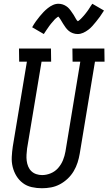

<svg xmlns="http://www.w3.org/2000/svg" viewBox="-20 -993 576 1021"><path d="M203 8Q175 8 148.5 2Q122 -4 101.5 -19.5Q81 -35 67.5 -57Q54 -79 47.5 -105Q41 -131 42.5 -159Q44 -187 48 -214L123 -665H82L81 -735H251L252 -665H201L124 -203Q122 -186 121 -170Q120 -154 122 -138Q124 -122 130 -107.5Q136 -93 147 -82.5Q158 -72 173 -67Q188 -62 204 -62Q227 -62 250 -71.5Q273 -81 289.5 -100Q306 -119 315 -141.5Q324 -164 328 -187L407 -665H366L365 -735H535L536 -665H485L404 -176Q400 -152 392.5 -128.5Q385 -105 372 -83Q359 -61 340 -43Q321 -25 298.5 -13Q276 -1 251.5 3.5Q227 8 203 8ZM213 -812 151 -848Q161 -866 171.5 -880.5Q182 -895 192 -907Q202 -919 211.5 -929Q221 -939 234 -949.5Q247 -960 261.5 -966.5Q276 -973 291 -973Q297 -973 302.5 -972Q308 -971 313 -969.5Q318 -968 323 -965.5Q328 -963 332.5 -960Q337 -957 340.5 -954Q344 -951 347.5 -947Q351 -943 354.5 -938.5Q358 -934 360.5 -930Q363 -926 366 -922Q369 -918 371.5 -914Q374 -910 377 -904.5Q380 -899 383 -894Q386 -889 388 -886Q390 -883 394 -880Q397 -882 400.5 -884.5Q404 -887 408.5 -891.5Q413 -896 415 -898Q417 -900 419.5 -903Q422 -906 425 -909Q428 -912 430.5 -915.5Q433 -919 436.5 -923Q440 -927 443 -931.5Q446 -936 449.5 -940.5Q453 -945 456 -950.5Q459 -956 463 -961.5Q467 -967 471 -973L533 -937Q522 -919 511.5 -904.5Q501 -890 491 -878Q481 -866 472 -855.5Q463 -845 450 -835Q437 -825 422.5 -818.5Q408 -812 393 -812Q380 -812 367.5 -816.5Q355 -821 346 -828.5Q337 -836 329.5 -846Q322 -856 316 -866Q310 -876 303 -887.5Q296 -899 290 -905Q287 -903 283.5 -900.5Q280 -898 275 -893.5Q270 -889 268.5 -887Q267 -885 264.5 -882Q262 -879 259 -876Q256 -873 253 -869Q250 -865 247 -861.5Q244 -858 241 -853.5Q238 -849 234.5 -844Q231 -839 227.5 -834Q224 -829 220.5 -823.5Q217 -818 213 -812Z"/></svg>

Font: Iosevka Curly Slab
Style: Italic
Weight: 400
Italic angle: -9°
Monospace: yes
Designer: Belleve Invis
Foundry: Belleve Invis
Version: Version 22.1.2; ttfautohint (v1.8.4)